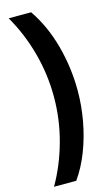

<svg xmlns="http://www.w3.org/2000/svg" viewBox="-154 -853 662 1149"><g transform="rotate(-15 177.5 -278.0)"><path d="M315 -275Q315 -183 298 -89Q281 5 248 90.5Q215 176 167 244H29Q94 132 131 -2.5Q168 -137 168 -276Q168 -415 132 -548.5Q96 -682 28 -800H167Q241 -692 278 -554.5Q315 -417 315 -275Z"/></g></svg>

Font: Noto Sans Malayalam ExtraBold
Style: Regular
Weight: 800
Designer: Jelle Bosma - Monotype Design Team
Foundry: Monotype Imaging Inc.
Version: Version 2.104; ttfautohint (v1.8.4.7-5d5b)